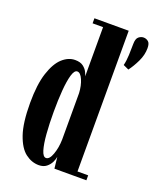

<svg xmlns="http://www.w3.org/2000/svg" viewBox="-141 -835 761 929"><g transform="rotate(20 239.5 -370.0)"><path d="M172 10Q135 10 102.8 -14.5Q70.5 -39 50.2 -97.8Q30 -156.5 30 -259Q30 -354.5 49.5 -414Q69 -473.5 99.5 -501Q130 -528.5 164.5 -528.5Q191.5 -528.5 206.8 -516.8Q222 -505 228.5 -491Q235 -477 236.5 -470.5V-724H182.5V-750H359V-25.5H414V0H249.5L243 -58.5Q241.5 -46.5 233.8 -30.2Q226 -14 210.8 -2Q195.5 10 172 10ZM393 -586Q399 -609.5 400.2 -640Q401.5 -670.5 401.5 -696.5Q401.5 -724.5 413.2 -734.2Q425 -744 438.5 -744Q452 -744 462.8 -735.2Q473.5 -726.5 473.5 -701.5Q473.5 -667 457 -632.5Q440.5 -598 421.5 -573ZM193 -34.5Q211 -34.5 223.2 -68.5Q235.5 -102.5 236.5 -145V-384.5Q234.5 -422.5 222 -451.2Q209.5 -480 193 -480Q178 -480 169 -449.2Q160 -418.5 156 -367.8Q152 -317 152 -257.5Q152 -195 156 -144.5Q160 -94 169 -64.2Q178 -34.5 193 -34.5Z"/></g></svg>

Font: Imbue 50pt
Style: Bold
Weight: 700
Designer: Tyler Finck
Foundry: Etcetera Type Company
Version: Version 1.102; ttfautohint (v1.8.3)